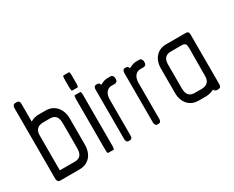

<svg xmlns="http://www.w3.org/2000/svg" viewBox="-67 -636 1056 867"><g transform="rotate(-30 461.5 -202.5)"><path d="M149 0H48Q40 0 36.5 -6Q33 -12 33 -17V-388Q33 -394 36.5 -399.5Q40 -405 48 -405H55Q70 -405 70 -388V-295Q82 -302 92 -304.5Q102 -307 113 -307H149Q184 -307 205 -283Q226 -259 226 -220V-87Q226 -46 205 -23Q184 0 149 0ZM188 -219Q188 -266 149 -266H113Q70 -266 70 -222V-41H149Q188 -41 188 -88Z M326 -325H298Q296 -325 295 -331.5Q294 -338 294 -343V-387Q294 -393 295 -398.5Q296 -404 298 -404H326Q329 -404 330 -398.5Q331 -393 331 -387V-343Q331 -338 330 -331.5Q329 -325 326 -325ZM326 0H298Q296 0 295 -6Q294 -12 294 -17V-284Q294 -290 295 -295.5Q296 -301 298 -301H326Q329 -301 330 -295.5Q331 -290 331 -284V-17Q331 -12 330 -6Q329 0 326 0Z M481 -255H463Q446 -255 435.5 -241.5Q425 -228 425 -205V-17Q425 0 411 0H405Q398 0 395 -6Q392 -12 392 -17V-278Q392 -283 395 -288.5Q398 -294 405 -294H411Q416 -294 419 -292Q422 -290 425 -282Q435 -287 444 -290.5Q453 -294 464 -294H481Q487 -294 491 -288.5Q495 -283 495 -278V-271Q495 -263 490.5 -259Q486 -255 481 -255Z M631 -255H613Q596 -255 585.5 -241.5Q575 -228 575 -205V-17Q575 0 561 0H555Q548 0 545 -6Q542 -12 542 -17V-278Q542 -283 545 -288.5Q548 -294 555 -294H561Q566 -294 569 -292Q572 -290 575 -282Q585 -287 594 -290.5Q603 -294 614 -294H631Q637 -294 641 -288.5Q645 -283 645 -278V-271Q645 -263 640.5 -259Q636 -255 631 -255Z M872 0H866Q856 0 851 -11Q829 0 808 0H772Q736 0 715.5 -23Q695 -46 695 -84V-210Q695 -248 715.5 -271Q736 -294 772 -294H872Q888 -294 888 -278V-17Q888 0 872 0ZM832 -255Q831 -255 822 -255Q813 -255 802 -255Q791 -255 782 -255Q773 -255 772 -255Q732 -255 732 -210V-85Q732 -39 772 -39H807Q851 -39 851 -82Q851 -148 851.5 -178Q852 -208 852 -219Q852 -231 850.5 -242Q849 -253 832 -255Z"/></g></svg>

Font: Chathura
Style: Bold
Weight: 700
Designer: Appaji Ambarisha Darbha
Foundry: Aditya Fonts
Version: Version 1.002 2016